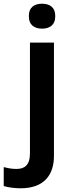

<svg xmlns="http://www.w3.org/2000/svg" viewBox="-81 -772 390 1032"><path d="M74 -685C74 -636 106 -618 145 -618C184 -618 216 -636 216 -685C216 -735 184 -752 145 -752C106 -752 74 -735 74 -685ZM30 240C158 240 209 166 209 66V-543H80V52C80 118 49 136 8 136C-19 136 -38 132 -61 126V228C-39 235 -4 240 30 240Z"/></svg>

Font: Noto Sans Thaana SemiBold
Style: Regular
Weight: 600
Designer: David Williams
Foundry: Google Inc.
Version: Version 3.001